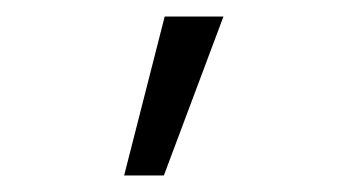

<svg xmlns="http://www.w3.org/2000/svg" viewBox="-20 -136 415 232"><path d="M178 76 250 -116H179L130 76Z"/></svg>

Font: Inconsolata Condensed
Style: Bold
Weight: 700
Width: 3
Monospace: yes
Designer: Raph Levien, Cyreal, Brenton Simpson
Foundry: Raph Levien, Cyreal, Google
Version: Version 3.100